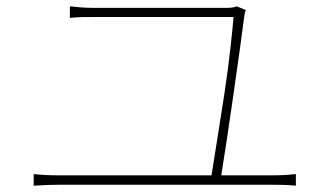

<svg xmlns="http://www.w3.org/2000/svg" viewBox="-20 -668 1040 610"><path d="M683 -111C699 -207 744 -519 756 -616C757 -625 759 -632 761 -636L732 -648C725 -645 716 -643 701 -643H279C247 -643 229 -645 202 -648V-611C229 -614 245 -614 280 -614H722C719 -577 709 -475 693 -371C677 -267 660 -161 652 -111H164C139 -111 114 -112 87 -115V-78C115 -80 141 -81 164 -81H847C864 -81 895 -81 920 -78V-115C895 -112 872 -111 847 -111Z"/></svg>

Font: SSpoqa Han Sans Neo Thin
Style: Regular
Weight: 100
Designer: [Spoqa Han Sans Neo] Dong-huui Kim  Younghwa Kang  Yujin Lee  [Noto Sans] Ryoko NISHIZUKA  (kana & ideographs); Paul D. 
Foundry: Spoqa (http://www.spoqa-han-sans.com)
Version: Version 1.000